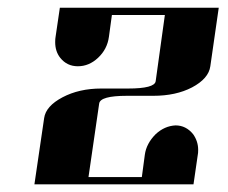

<svg xmlns="http://www.w3.org/2000/svg" viewBox="-20 -481 594 501"><path d="M69.8 0 95.2 -172.9Q99.6 -204.1 143.1 -227.1Q186.5 -250 244.1 -250H314Q383.3 -250 386.2 -269L410.2 -441.9H272L264.2 -384.8Q259.8 -352.5 235.8 -330.1Q212.4 -308.1 183.1 -308.1Q154.8 -308.1 137.2 -330.1Q124 -346.7 124 -371.1Q124 -379.9 125 -384.8L136.2 -460.9H550.8L528.8 -308.1Q524.4 -275.9 481 -252.9Q439 -231 379.9 -231H311Q241.7 -231 238.8 -210.9L210.9 -19H350.1L357.9 -77.1Q361.8 -106.4 386.2 -130.9Q409.2 -152.3 438 -153.8Q465.3 -153.8 483.9 -130.9Q497.1 -112.3 497.1 -89.8Q497.1 -81.1 496.1 -77.1L484.9 0Z"/></svg>

Font: Hjet
Style: Italic
Weight: 400
Designer: T. Christopher White
Version: Version 1.2